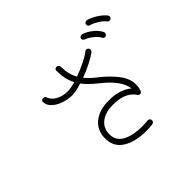

<svg xmlns="http://www.w3.org/2000/svg" viewBox="-187 -1092 1373 1373"><g transform="rotate(-45 500.0 -405.0)"><path d="M934 -726Q916 -749 885 -768Q854 -787 828 -794Q811 -798 811 -817Q811 -824 817.5 -829.5Q824 -835 832 -836Q837 -836 839 -835Q871 -826 907 -804Q943 -782 967 -753Q970 -749 972 -740Q972 -730 965.5 -724Q959 -718 951 -718Q940 -718 934 -726ZM825 -670Q813 -694 785 -716Q757 -738 731 -748Q714 -754 714 -770Q714 -778 721.5 -783.5Q729 -789 737 -789Q742 -789 748 -786Q779 -776 811 -751Q843 -726 861 -694Q865 -688 865 -681Q865 -670 858.5 -664Q852 -658 844 -658Q832 -658 825 -670ZM761 -263Q761 -231 752 -207Q750 -201 745 -196.5Q740 -192 735 -192Q720 -192 714 -203Q667 -276 542 -276Q465 -276 419.5 -241Q374 -206 374 -144Q374 -78 432 -48Q490 -18 576 -18Q606 -18 636 -21H640Q649 -21 655 -15Q661 -9 661 1Q661 9 655.5 14.5Q650 20 642 22Q631 24 613 25Q595 26 577 26Q468 26 399.5 -16.5Q331 -59 331 -144Q331 -225 388 -272Q445 -319 543 -319Q597 -319 642 -305Q687 -291 718 -264Q706 -356 580 -454Q515 -506 483 -549Q420 -529 383 -529Q342 -529 299.5 -543.5Q257 -558 229 -584.5Q201 -611 201 -646Q201 -652 207 -657Q213 -662 219 -662Q229 -662 234.5 -659.5Q240 -657 243 -649Q254 -615 292 -593.5Q330 -572 381 -572Q412 -572 460 -586Q427 -648 427 -733Q427 -753 450 -753Q458 -753 464 -746.5Q470 -740 470 -730Q470 -656 502 -600Q553 -618 601 -642Q649 -666 672 -685Q679 -690 686 -690Q694 -690 700.5 -684Q707 -678 707 -671Q707 -658 699 -651Q674 -631 627 -607Q580 -583 527 -563Q560 -523 606 -489Q671 -438 716 -380Q761 -322 761 -263Z"/></g></svg>

Font: Tsukimi Rounded Light
Style: Regular
Weight: 300
Designer: Takashi Funayama
Foundry: Takashi Funayama
Version: Version 1.032; ttfautohint (v1.8.3)